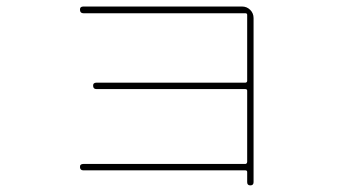

<svg xmlns="http://www.w3.org/2000/svg" viewBox="-20 -558 1040 586"><path d="M728.5 -57.6Q733.4 -57.6 734.4 -63.5V-281.2Q734.4 -286.1 728.5 -286.1H274.4Q264.6 -286.1 264.2 -295.9Q263.7 -305.7 274.4 -305.7H728.5Q733.4 -305.7 734.4 -310.5V-512.7Q734.4 -517.6 728.5 -517.6H234.4Q224.6 -517.6 224.1 -527.8Q223.6 -538.1 234.4 -538.1H718.8Q733.4 -538.1 743.7 -527.8Q753.9 -517.6 753.9 -502.9V-2Q753.9 7.8 744.1 7.8Q734.4 7.8 734.4 -2V-33.2Q734.4 -38.1 728.5 -38.1H234.4Q224.6 -38.1 224.1 -47.9Q223.6 -57.6 234.4 -57.6Z"/></svg>

Font: Rounded-X Mgen+ 2m thin
Style: Regular
Weight: 100
Designer: [Source Han Sans]
Ryoko NISHIZUKA  (kana & ideographs); Paul D. Hunt (Latin, Greek & Cyrillic); Wenlong ZHANG  (bopomofo
Version: Version 1.059.20150602